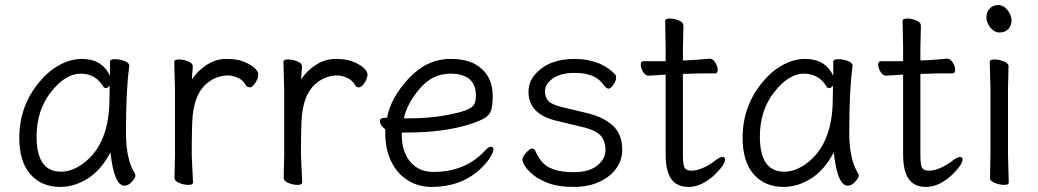

<svg xmlns="http://www.w3.org/2000/svg" viewBox="-20 -718 4086 756"><path d="M124 -180Q124 -42 220 -42Q264 -42 307 -74Q411 -150 411 -330Q411 -355 412 -380Q403 -371 397 -371Q391 -371 388 -375Q357 -428 297.5 -428Q238 -428 181 -356Q124 -284 124 -180ZM470 13Q429 13 415 -118Q378 -48 325.5 -15Q273 18 217 18Q144 18 100 -31.5Q56 -81 56 -175Q56 -300 134 -394Q169 -437 213 -461.5Q257 -486 303 -486Q381 -486 413 -420V-475Q413 -485 432 -485Q451 -485 470 -478Q489 -471 489 -459V-457Q476 -368 476 -195Q476 -90 511 -35Q513 -31 513 -24.5Q513 -18 499.5 -2.5Q486 13 470 13Z M667 -18 669 -106V-367L666 -474Q666 -484 684 -484Q702 -484 720.5 -476.5Q739 -469 739 -457.5Q739 -446 737.5 -434Q736 -422 736 -405Q756 -438 793 -462Q830 -486 871 -486Q912 -486 938 -476Q964 -466 980.5 -452Q997 -438 997 -424Q997 -410 985.5 -392Q974 -374 963.5 -374Q953 -374 947 -384Q937 -403 915.5 -412Q894 -421 879 -421Q837 -421 801 -395Q749 -357 739 -266Q735 -230 735 -106L740 0Q740 10 722 10Q704 10 685.5 2.5Q667 -5 667 -18Z M1097 -18 1099 -106V-367L1096 -474Q1096 -484 1114 -484Q1132 -484 1150.5 -476.5Q1169 -469 1169 -457.5Q1169 -446 1167.5 -434Q1166 -422 1166 -405Q1186 -438 1223 -462Q1260 -486 1301 -486Q1342 -486 1368 -476Q1394 -466 1410.5 -452Q1427 -438 1427 -424Q1427 -410 1415.5 -392Q1404 -374 1393.5 -374Q1383 -374 1377 -384Q1367 -403 1345.5 -412Q1324 -421 1309 -421Q1267 -421 1231 -395Q1179 -357 1169 -266Q1165 -230 1165 -106L1170 0Q1170 10 1152 10Q1134 10 1115.5 2.5Q1097 -5 1097 -18Z M1590 -252Q1702 -252 1797 -278Q1833 -289 1843.5 -302Q1854 -315 1854 -341Q1854 -428 1753 -428Q1684 -428 1634 -370.5Q1584 -313 1570 -252ZM1495 -254 1504 -255Q1519 -334 1590 -410Q1661 -486 1754 -486Q1816 -486 1853 -464Q1920 -425 1920 -340Q1920 -306 1914.5 -286Q1909 -266 1889 -253.5Q1869 -241 1824 -227Q1724 -196 1575 -196H1562V-186Q1562 -121 1595.5 -81Q1629 -41 1686 -41Q1812 -41 1890 -125Q1903 -140 1913 -140Q1923 -140 1923 -129.5Q1923 -119 1908.5 -96Q1894 -73 1864 -46Q1791 18 1679 18Q1628 18 1586.5 -7.5Q1545 -33 1521 -81Q1497 -129 1497 -195V-209Q1476 -225 1476 -241Q1476 -254 1495 -254Z M2173 -242Q2061 -268 2061 -356Q2061 -395 2086 -424Q2139 -486 2242 -486Q2345 -486 2404 -423Q2406 -421 2406 -411Q2406 -401 2395.5 -385Q2385 -369 2376.5 -369Q2368 -369 2358 -382Q2326 -431 2244 -431Q2186 -431 2156 -408.5Q2126 -386 2126 -360Q2126 -334 2139.5 -320Q2153 -306 2194 -296L2290 -273Q2355 -258 2392.5 -224Q2430 -190 2430 -128Q2430 -88 2406.5 -55Q2383 -22 2340 -2Q2297 18 2238.5 18Q2180 18 2141.5 4Q2103 -10 2080 -29Q2057 -48 2047 -64Q2037 -80 2037 -90Q2037 -100 2051.5 -116.5Q2066 -133 2075 -133Q2084 -133 2087 -126Q2095 -106 2110 -86Q2143 -40 2238 -40Q2299 -40 2331.5 -66Q2364 -92 2364 -126.5Q2364 -161 2346 -183Q2328 -205 2273 -218Z M2671 -617 2669 -528V-480L2697 -481Q2733 -483 2773 -487H2774Q2787 -487 2796.5 -472Q2806 -457 2806 -443Q2806 -429 2795 -429H2756Q2728 -429 2708 -428L2669 -427V-108Q2669 -68 2676 -57Q2683 -46 2702 -46Q2744 -46 2798 -87Q2815 -100 2825 -100Q2835 -100 2835 -90Q2835 -69 2790 -26Q2740 18 2692 18Q2644 18 2622.5 -14Q2601 -46 2601 -110V-424H2596Q2595 -424 2535 -420H2534Q2521 -420 2512 -435Q2503 -450 2503 -463.5Q2503 -477 2514 -477H2601V-528L2599 -635Q2599 -645 2617 -645Q2635 -645 2653 -637.5Q2671 -630 2671 -617Z M2972 -180Q2972 -42 3068 -42Q3112 -42 3155 -74Q3259 -150 3259 -330Q3259 -355 3260 -380Q3251 -371 3245 -371Q3239 -371 3236 -375Q3205 -428 3145.5 -428Q3086 -428 3029 -356Q2972 -284 2972 -180ZM3318 13Q3277 13 3263 -118Q3226 -48 3173.5 -15Q3121 18 3065 18Q2992 18 2948 -31.5Q2904 -81 2904 -175Q2904 -300 2982 -394Q3017 -437 3061 -461.5Q3105 -486 3151 -486Q3229 -486 3261 -420V-475Q3261 -485 3280 -485Q3299 -485 3318 -478Q3337 -471 3337 -459V-457Q3324 -368 3324 -195Q3324 -90 3359 -35Q3361 -31 3361 -24.5Q3361 -18 3347.5 -2.5Q3334 13 3318 13Z M3606 -617 3604 -528V-480L3632 -481Q3668 -483 3708 -487H3709Q3722 -487 3731.5 -472Q3741 -457 3741 -443Q3741 -429 3730 -429H3691Q3663 -429 3643 -428L3604 -427V-108Q3604 -68 3611 -57Q3618 -46 3637 -46Q3679 -46 3733 -87Q3750 -100 3760 -100Q3770 -100 3770 -90Q3770 -69 3725 -26Q3675 18 3627 18Q3579 18 3557.5 -14Q3536 -46 3536 -110V-424H3531Q3530 -424 3470 -420H3469Q3456 -420 3447 -435Q3438 -450 3438 -463.5Q3438 -477 3449 -477H3536V-528L3534 -635Q3534 -645 3552 -645Q3570 -645 3588 -637.5Q3606 -630 3606 -617Z M3878 -17 3880 -105V-368L3877 -475Q3877 -484 3895 -484Q3913 -484 3932 -476.5Q3951 -469 3951 -457L3949 -368V-105L3952 1Q3952 10 3934.5 10Q3917 10 3897.5 2.5Q3878 -5 3878 -17ZM3910.5 -698Q3932 -698 3947.5 -678Q3963 -658 3963 -637.5Q3963 -617 3950 -603.5Q3937 -590 3916 -590Q3895 -590 3879.5 -609.5Q3864 -629 3864 -649.5Q3864 -670 3876.5 -684Q3889 -698 3910.5 -698Z"/></svg>

Font: LXGW WenKai Lite
Style: Regular
Weight: 400
Designer: LXGW / Fontworks Inc.
Foundry: LXGW / Fontworks Inc.
Version: Version 1.511; March 25, 2025